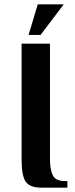

<svg xmlns="http://www.w3.org/2000/svg" viewBox="-20 -860 344 880"><path d="M169 0Q117 0 98 -27Q79 -54 79 -130V-660H209V-130Q209 -85 221.5 -57.5Q234 -30 279 -30H289V0ZM111 -700 153 -840H272L166 -700Z"/></svg>

Font: El Messiri
Style: Bold
Weight: 700
Designer: Mohamed Gaber
Foundry: Kief Type Foundry
Version: Version 2.020; ttfautohint (v1.8.3)